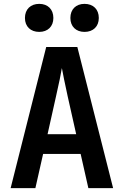

<svg xmlns="http://www.w3.org/2000/svg" viewBox="-20 -973 640 993"><path d="M183 -808C227 -808 256 -836 256 -880C256 -925 227 -953 183 -953C138 -953 109 -925 109 -880C109 -836 138 -808 183 -808ZM417 -808C462 -808 491 -836 491 -880C491 -925 462 -953 417 -953C373 -953 344 -925 344 -880C344 -836 373 -808 417 -808ZM163 0 203 -177H397L437 0H565L380 -730H219L35 0ZM270 -476C285 -540 296 -597 300 -621C304 -597 316 -540 330 -475L374 -279H226Z"/></svg>

Font: Tekne LDO
Style: Bold
Weight: 700
Monospace: yes
Designer: Alessio Laiso, Mario Rullo, Paolo Rosset
Foundry: Alessio Laiso
Version: Version 1.000;hotconv 1.0.109;makeotfexe 2.5.65596